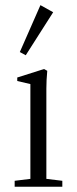

<svg xmlns="http://www.w3.org/2000/svg" viewBox="-20 -708 292 728"><path d="M77.6 -498.5 55.2 -510.7 133.3 -688.5 181.6 -661.6ZM35.6 0V-22.5L95.2 -29.8V-389.2L45.4 -400.9V-414.1L147 -446.3L159.2 -439.5Q155.8 -404.3 155.8 -372.1V-29.8L216.3 -22.5V0Z"/></svg>

Font: Elstob Light
Style: Regular
Weight: 300
Designer: Peter S. Baker
Version: Version 1.015